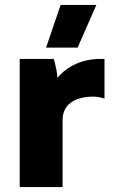

<svg xmlns="http://www.w3.org/2000/svg" viewBox="-20 -759 457 779"><path d="M295 -566 371 -739H226L167 -566ZM60 0H234V-273C234 -329 276 -367 359 -367C374 -367 392 -363 404 -359V-520H388C314 -520 253 -491 213 -443C212 -464 205 -499 198 -520H60Z"/></svg>

Font: Fixel Display ExtraBold
Style: Regular
Weight: 800
Designer: AlfaBravo + MacPaw
Foundry: Kyrylo Tkachov, Marchela Mozhyna, Serhii Makarenko, Maria Weinstein, Zakhar Kryvoshyya
Version: Version 1.211